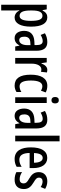

<svg xmlns="http://www.w3.org/2000/svg" viewBox="1104 -1904 1040 3289"><g transform="rotate(90 1624.5 -260.0)"><path d="M277 -550C229 -550 191 -528 160 -468H154L141 -540H62V240H160V7C160 -13 158 -39 156 -72H160C186 -19 230 10 282 10C380 10 437 -93 437 -270C437 -454 381 -550 277 -550ZM252 -467C313 -467 338 -401 338 -269C338 -137 310 -75 253 -75C189 -75 160 -133 160 -263V-286C160 -411 189 -467 252 -467Z M702 -550C645 -550 594 -536 550 -509L579 -436C619 -459 653 -471 684 -471C732 -471 753 -436 753 -361V-331L689 -328C574 -322 509 -262 509 -154C509 -68 547 10 632 10C691 10 730 -18 760 -74H762L777 0H850V-362C850 -484 805 -550 702 -550ZM709 -259 754 -262V-209C754 -122 720 -69 669 -69C631 -69 609 -97 609 -157C609 -222 641 -256 709 -259Z M1176 -550C1127 -550 1090 -508 1068 -449H1062L1049 -540H973V0H1071V-280C1070 -378 1109 -448 1168 -448C1184 -448 1198 -446 1210 -441L1222 -543C1205 -548 1191 -550 1176 -550Z M1448 10C1483 10 1526 -1 1556 -22V-105C1523 -85 1490 -75 1458 -75C1393 -75 1360 -139 1360 -268C1360 -397 1393 -465 1457 -465C1482 -465 1508 -457 1535 -442L1564 -522C1532 -540 1496 -550 1450 -550C1320 -550 1260 -440 1260 -267C1260 -81 1322 10 1448 10Z M1697 -747C1661 -747 1642 -725 1642 -683C1642 -643 1662 -621 1697 -621C1733 -621 1752 -643 1752 -683C1752 -724 1734 -747 1697 -747ZM1745 -540H1647V0H1745Z M2033 -550C1976 -550 1925 -536 1881 -509L1910 -436C1950 -459 1984 -471 2015 -471C2063 -471 2084 -436 2084 -361V-331L2020 -328C1905 -322 1840 -262 1840 -154C1840 -68 1878 10 1963 10C2022 10 2061 -18 2091 -74H2093L2108 0H2181V-362C2181 -484 2136 -550 2033 -550ZM2040 -259 2085 -262V-209C2085 -122 2051 -69 2000 -69C1962 -69 1940 -97 1940 -157C1940 -222 1972 -256 2040 -259Z M2402 0V-760H2304V0Z M2686 -549C2567 -549 2505 -449 2505 -267C2505 -105 2562 10 2704 10C2754 10 2798 -1 2838 -25V-110C2795 -83 2758 -71 2716 -71C2640 -71 2603 -129 2601 -247H2860V-309C2860 -448 2801 -549 2686 -549ZM2687 -471C2742 -471 2768 -406 2768 -322H2602C2606 -424 2636 -471 2687 -471Z M3219 -149C3219 -232 3174 -273 3107 -314C3042 -353 3023 -370 3023 -408C3023 -445 3047 -469 3088 -469C3122 -469 3155 -456 3184 -436L3216 -513C3176 -537 3134 -550 3085 -550C2991 -550 2929 -494 2929 -405C2929 -323 2972 -279 3039 -240C3103 -205 3122 -182 3122 -145C3122 -101 3097 -76 3053 -76C3007 -76 2960 -94 2929 -118V-20C2963 -2 3007 10 3059 10C3160 10 3219 -46 3219 -149Z"/></g></svg>

Font: Noto Sans Bengali ExtraCondensed Medium
Style: Regular
Weight: 500
Width: 2
Designer: Joana Ranito - Universal Thirst; Jelle Bosma - Monotype Design Team
Foundry: Universal Thirst ehf.
Version: Version 3.000